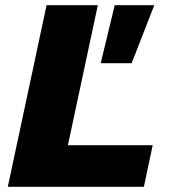

<svg xmlns="http://www.w3.org/2000/svg" viewBox="-20 -718 690 738"><path d="M159 -698H356L241 -160H567L533 0H10ZM421 -698H573L486 -475H367Z"/></svg>

Font: Azeret Mono ExtraBold
Style: Italic
Weight: 800
Italic angle: -12°
Designer: Martin Vácha
Foundry: Displaay
Version: Version 1.000; Glyphs 3.0.3, build 3074